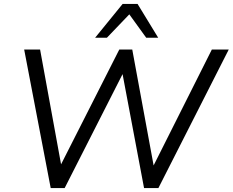

<svg xmlns="http://www.w3.org/2000/svg" viewBox="-20 -957 1184 977"><path d="M238 0 103 -705H184L300 -70H265L587 -705H653L770 -70H739L1058 -705H1144L786 0H713L598 -610H619L309 0ZM464 -765 604 -937H680L785 -765H724L638 -884L524 -765Z"/></svg>

Font: Nunito Sans 12pt
Style: Italic
Weight: 400
Italic angle: -9°
Designer: Vernon Adams
Foundry: Vernon Adams
Version: Version 3.101;gftools[0.9.27]